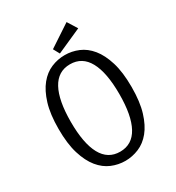

<svg xmlns="http://www.w3.org/2000/svg" viewBox="-213 -1035 1084 1180"><g transform="rotate(-30 329.0 -445.0)"><path d="M70 -360Q70 -465 92 -536.5Q114 -608 150 -652Q186 -696 232.5 -715.5Q279 -735 329 -735Q379 -735 425.5 -715.5Q472 -696 508 -652Q544 -608 566 -536.5Q588 -465 588 -360Q588 -255 566 -183.5Q544 -112 508 -68Q472 -24 425 -4.5Q378 15 329 15Q279 15 232.5 -4.5Q186 -24 150 -68Q114 -112 92 -183.5Q70 -255 70 -360ZM157 -360Q157 -208 200 -129Q243 -50 329 -50Q415 -50 458 -129Q501 -208 501 -360Q501 -512 458 -591Q415 -670 329 -670Q243 -670 200 -591Q157 -512 157 -360ZM441 -905 484 -836 309 -758 285 -802Z"/></g></svg>

Font: Carrois Gothic
Style: Regular
Weight: 400
Designer: Ralph du Carrois
Foundry: Ralph du Carrois
Version: Version 1.002